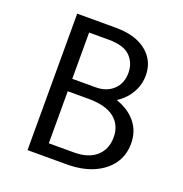

<svg xmlns="http://www.w3.org/2000/svg" viewBox="-120 -764 827 870"><g transform="rotate(20 293.0 -329.0)"><path d="M290 -319 304 -367Q373 -367 425.5 -345Q478 -323 507.5 -283Q537 -243 537 -188Q537 -132 507.5 -90Q478 -48 423.5 -24Q369 0 294 0H106V-658H294Q355 -658 399.5 -639Q444 -620 469 -584.5Q494 -549 494 -500Q494 -463 478.5 -430Q463 -397 435.5 -372Q408 -347 371 -333Q334 -319 290 -319ZM159 -373H299Q351 -373 383.5 -403.5Q416 -434 416 -485Q416 -533 384.5 -564.5Q353 -596 280 -596H186V-62H307Q377 -62 415 -96Q453 -130 453 -188Q453 -246 411.5 -279.5Q370 -313 285 -313H159Z"/></g></svg>

Font: Ysabeau Office Medium
Style: Regular
Weight: 500
Designer: Christian Thalmann (Catharsis Fonts)
Version: Version 2.001;gftools[0.9.30]; featfreeze: tnum,lnum,ss02